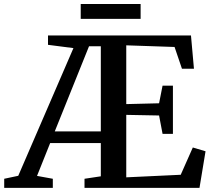

<svg xmlns="http://www.w3.org/2000/svg" viewBox="-64 -916 1032 936"><path d="M-43.5 0V-44.5L25 -59L294 -681.5L170 -697.5V-743H867L881.5 -581H823L787 -687L551.5 -695V-408.5L711.5 -412.5L728.5 -498.5H779V-263.5H728.5L711.5 -353L551.5 -356V-51.5L817 -64L876 -197L938 -178.5L908.5 0H348V-44.5L427.5 -56.5V-218.5H180.5L116.5 -58.5L193.5 -44.5V0ZM203 -275.5H427.5V-690.5H370L316.5 -557.5ZM621.5 -896.5V-824H329.5V-896.5Z"/></svg>

Font: Merriweather 48pt SemiBold
Style: Regular
Weight: 600
Version: Version 2.100